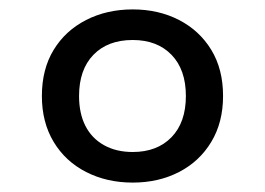

<svg xmlns="http://www.w3.org/2000/svg" viewBox="-20 -752 563 408"><path d="M375 -548Q375 -604 344.5 -635.5Q314 -667 262 -667Q209 -667 178.5 -635.5Q148 -604 148 -548Q148 -511 161.5 -484.5Q175 -458 201 -443.5Q227 -429 262 -429Q314 -429 344.5 -460.5Q375 -492 375 -548ZM69 -548Q69 -605 94 -646Q119 -687 163 -709.5Q207 -732 262 -732Q317 -732 360.5 -709.5Q404 -687 429 -646Q454 -605 454 -548Q454 -492 429 -450.5Q404 -409 360.5 -386.5Q317 -364 262 -364Q207 -364 163 -386.5Q119 -409 94 -450.5Q69 -492 69 -548Z"/></svg>

Font: Roboto Serif
Style: Regular
Weight: 400
Designer: Greg Gazdowicz
Foundry: Commercial Type
Version: Version 1.008